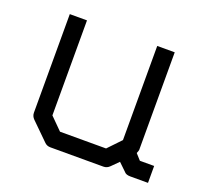

<svg xmlns="http://www.w3.org/2000/svg" viewBox="-83 -573 659 619"><g transform="rotate(20 246.0 -263.5)"><path d="M373 -84 349 -60Q340 -51 328 -51H146Q134 -51 126 -59L67 -117Q58 -126 58 -138V-476H117V-150L158 -109H316L358 -153V-476H418V-141Q418 -139 414 -129L432 -109H481V-51H420Q405 -51 399 -59Z"/></g></svg>

Font: IBM 3270 Semi-Condensed
Style: Condensed
Weight: 400
Monospace: yes
Version: Version 2.3.1